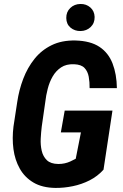

<svg xmlns="http://www.w3.org/2000/svg" viewBox="-20 -922 608 952"><path d="M537.6 -373.5 493.2 -80.6Q463.9 -47.9 424.3 -27.8Q384.8 -7.8 340.8 1.2Q296.9 10.3 254.4 9.8Q189 8.8 145.5 -17.1Q102.1 -43 77.9 -86.2Q53.7 -129.4 46.6 -183.1Q39.6 -236.8 46.9 -294.9L65.4 -416Q74.2 -476.1 95.2 -531.2Q116.2 -586.4 150.9 -629.9Q185.5 -673.3 236.1 -698Q286.6 -722.7 354.5 -721.2Q428.7 -719.2 473.1 -689.7Q517.6 -660.2 538.1 -607.2Q558.6 -554.2 559.6 -484.9H424.3Q424.8 -515.1 419.9 -541.7Q415 -568.4 398.9 -585.2Q382.8 -602.1 347.2 -603.5Q308.6 -605 283 -587.9Q257.3 -570.8 241.2 -543Q225.1 -515.1 216.6 -481.7Q208 -448.2 204.6 -417L187 -294.4Q183.6 -266.6 181.9 -234.9Q180.2 -203.1 186.8 -174.6Q193.4 -146 212.4 -127.7Q231.4 -109.4 269 -108.9Q286.1 -108.9 300.5 -112.1Q314.9 -115.2 328.4 -121.3Q341.8 -127.4 355.5 -134.8L381.3 -265.6H281.7L300.8 -373.5ZM308.6 -832.5Q308.1 -862.8 328.4 -882.3Q348.6 -901.9 378.9 -902.3Q407.7 -902.8 428 -885Q448.2 -867.2 449.2 -837.9Q449.7 -807.1 429.4 -787.8Q409.2 -768.6 379.4 -768.1Q350.6 -767.6 329.8 -784.9Q309.1 -802.2 308.6 -832.5Z"/></svg>

Font: Roboto Condensed
Style: Bold Italic
Weight: 700
Italic angle: -12°
Designer: Christian Robertson
Foundry: Google
Version: Version 3.0